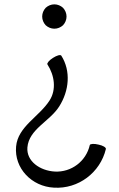

<svg xmlns="http://www.w3.org/2000/svg" viewBox="-20 -676 547 883"><path d="M286 -600C286 -615 280 -629 270 -640C259 -650 245 -656 230 -656C215 -656 201 -650 190 -640C180 -629 174 -615 174 -600C174 -585 180 -571 190 -560C201 -550 215 -544 230 -544C245 -544 259 -550 270 -560C280 -571 286 -585 286 -600ZM198 -380C231 -329 240 -264 208 -214C160 -139 62 -94 54 -2C45 98 126 182 228 187C340 194 441 118 467 9C468 2 453 -7 433 -11C413 -16 395 -15 393 -9C376 66 308 117 232 113C163 109 101 65 106 2C113 -82 208 -117 252 -186C298 -258 307 -349 262 -420C258 -426 241 -421 224 -410C206 -399 195 -385 198 -380Z"/></svg>

Font: Nupuram Light
Style: Regular
Weight: 300
Designer: Santhosh Thottingal (santhosh.thottingal@gmail.com)
Foundry: SMC
Version: Version 1.000